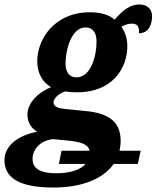

<svg xmlns="http://www.w3.org/2000/svg" viewBox="-85 -601 702 861"><path d="M533 134 546 75H451C454 61 456 46 456 30C456 -50 408 -91 309 -102L210 -112C180 -115 155 -120 155 -143C155 -160 183 -186 210 -191C225 -188 240 -187 261 -187C422 -187 486 -298 486 -394C486 -431 475 -459 459 -481C474 -488 486 -495 505 -495C532 -495 540 -482 538 -452C584 -452 597 -495 597 -528C597 -557 579 -581 540 -581C496 -581 462 -551 429 -513C404 -536 362 -546 319 -546C156 -546 82 -422 82 -327C82 -270 107 -232 144 -210C82 -185 38 -136 38 -88C38 -48 58 -25 82 -10C7 3 -65 46 -65 118C-65 194 -2 240 154 240C283 240 378 201 425 134ZM258 -254C230 -254 209 -273 209 -315C209 -384 238 -478 298 -478C329 -478 348 -457 348 -415C348 -346 321 -254 258 -254ZM61 112C61 65 100 28 153 23L216 29C281 35 311 47 317 75H191L179 134H299C277 159 233 176 168 176C82 176 61 146 61 112Z"/></svg>

Font: Noto Serif SemiCondensed Extra
Style: Italic
Weight: 800
Width: 4
Italic angle: -12°
Designer: Monotype Design Team
Foundry: Monotype Imaging Inc.
Version: Version 1.901